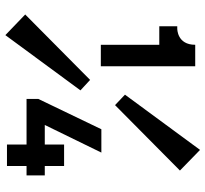

<svg xmlns="http://www.w3.org/2000/svg" viewBox="-45 -707 766 716"><g transform="rotate(90 338.0 -349.0)"><path d="M278 -302 34 -60 111 14 317 -266ZM78 -560H147V-342H227V-694H147C147 -627 89 -627 86 -627H78ZM333 -432 372 -395 616 -637 539 -712ZM349 -65H519V8H599V-65H634V-133H599V-205H519V-133H446L549 -344H462L349 -109Z"/></g></svg>

Font: MV Cash
Style: Regular
Weight: 400
Designer: Rodrigo Fuenzalida
Foundry: fragTYPE
Version: Version 1.100;Glyphs 3.1.2 (3151)